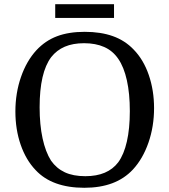

<svg xmlns="http://www.w3.org/2000/svg" viewBox="-20 -881 804 911"><path d="M711 -368Q711 -281 684.5 -204.5Q658 -128 611 -77Q570 -33 512.5 -11.5Q455 10 380 10Q304 10 246 -11Q188 -32 149 -74Q103 -122 78 -194.5Q53 -267 53 -352Q53 -439 79.5 -515.5Q106 -592 153 -643Q195 -688 250.5 -709Q306 -730 382 -730Q458 -730 515.5 -709.5Q573 -689 614 -646Q661 -598 686 -525Q711 -452 711 -368ZM168 -372Q168 -289 182 -224.5Q196 -160 222 -119Q248 -82 287.5 -63.5Q327 -45 385 -45Q491 -45 541 -111Q568 -148 582 -209.5Q596 -271 596 -354Q596 -437 582 -500Q568 -563 541 -602Q515 -640 474.5 -658Q434 -676 379 -676Q326 -676 287.5 -659.5Q249 -643 223 -610Q168 -537 168 -372ZM242 -796V-861H521V-796Z"/></svg>

Font: Domine
Style: Regular
Weight: 400
Designer: Pablo Impallari, Rodrigo Fuenzalida, Brenda Gallo
Foundry: Pablo Impallari, Rodrigo Fuenzalida, Brenda Gallo
Version: Version 2.000